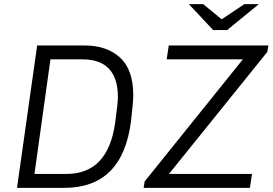

<svg xmlns="http://www.w3.org/2000/svg" viewBox="-20 -905 1313 925"><path d="M622 -446Q622 -413 611 -320Q570 0 290 0H62L159 -686H387Q494 -686 558 -628Q622 -570 622 -446ZM223 -619 146 -67H300Q501 -67 535 -315Q548 -410 548 -437Q548 -619 377 -619ZM1273 -686 1268 -655 794 -67H1194L1184 0H672L677 -31L1150 -619H783L793 -686ZM1048 -812 1157 -885H1227L1074 -760H1007L890 -885H959Z"/></svg>

Font: Chivo Light Italic
Style: Regular
Weight: 300
Italic angle: -8.05°
Designer: Hector Gatti
Foundry: Omnibus-Type
Version: Version 1.007